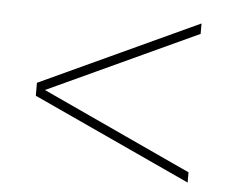

<svg xmlns="http://www.w3.org/2000/svg" viewBox="-40 -654 640 532"><g transform="rotate(5 280.0 -388.0)"><path d="M60 -376.5V-405.5L500 -609V-580ZM500 -166.5 60 -369.5V-398.5L500 -195Z"/></g></svg>

Font: Bodoni Moda 9pt Black
Style: Regular
Weight: 900
Designer: Owen Earl
Foundry: indestructible type
Version: Version 2.005